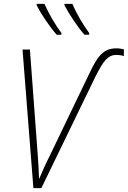

<svg xmlns="http://www.w3.org/2000/svg" viewBox="-20 -969 658 989"><path d="M415 -790H439L440 -798C409 -840 373 -900 353 -949H312V-942C337 -894 379 -831 415 -790ZM272 -790H296L297 -798C265 -840 230 -901 209 -949H169V-942C193 -894 236 -831 272 -790ZM152 0H193L470 -571C512 -654 534 -686 580 -686C596 -686 610 -683 618 -680V-715C609 -717 596 -720 579 -720C510 -720 481 -676 440 -590L236 -166C214 -123 197 -83 183 -50H181C180 -85 178 -124 175 -163L134 -714H96Z"/></svg>

Font: Noto Sans SemiCondensed ExtraLight
Style: Italic
Weight: 200
Width: 4
Italic angle: -12°
Designer: Monotype Design Team
Foundry: Monotype Imaging Inc.
Version: Version 2.013